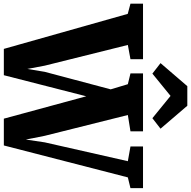

<svg xmlns="http://www.w3.org/2000/svg" viewBox="-36 -1002 1020 1025"><g transform="rotate(90 474.5 -490.0)"><path d="M-18 -676V-743H278.5V-676L202.5 -662L313 -218.5L330.5 -125.5L346 -218.5L439.5 -570.5L412 -662L354.5 -676V-743H663.5V-676L576.5 -662L687.5 -218.5L707.5 -117.5L722.5 -218.5L823 -662L744.5 -676V-743H967V-676L909.5 -662L739 0H596L476.5 -440L364 0H223.5L36.5 -661.5ZM355.5 -793 299.5 -836.5 422.5 -979.5H527L649.5 -836.5L593.5 -793L474.5 -890Z"/></g></svg>

Font: Merriweather 24pt SemiCondensed Black
Style: Regular
Weight: 900
Width: 4
Designer: Eben Sorkin
Foundry: Eben Sorkin
Version: Version 2.100